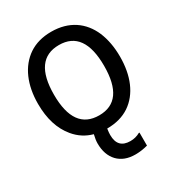

<svg xmlns="http://www.w3.org/2000/svg" viewBox="-182 -673 907 988"><g transform="rotate(-30 271.5 -179.0)"><path d="M515.1 -272.5C515.1 -329.1 505.9 -378.9 487.8 -422.4C450.7 -508.8 377 -560.5 272 -560.5C219.7 -560.5 175.8 -548.3 139.2 -523.9C65.9 -474.6 27.8 -384.3 27.8 -272.5C27.8 -184.6 49.8 -114.7 93.3 -62.5C122.1 -27.8 157.2 -5.4 198.7 5.9C193.8 25.9 191.4 43 191.4 57.1C191.4 102.5 204.1 138.2 229 164.6C253.9 190.4 288.1 203.6 332.5 203.6C356.4 203.6 381.3 200.2 406.2 193.4V116.2H401.9C384.8 126 365.7 130.9 344.7 130.9C294.4 130.9 269.5 104.5 269.5 52.2C269.5 42 270.5 31.7 272 21.5L272.9 15.1C325.2 15.1 369.1 2.9 405.8 -21.5C478 -70.3 515.1 -159.7 515.1 -272.5ZM420.4 -272.5C420.4 -133.3 371.1 -64 272 -64C172.4 -64 122.6 -133.3 122.6 -272.5C122.6 -411.6 172.4 -481.4 272 -481.4C371.1 -481.4 420.4 -411.6 420.4 -272.5Z"/></g></svg>

Font: SG Kara SemiBold
Style: Regular
Weight: 400
Designer: Damoon Khanjanzadeh
Version: Version 1.000